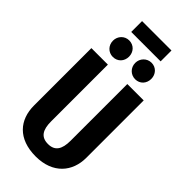

<svg xmlns="http://www.w3.org/2000/svg" viewBox="-338 -1166 1251 1251"><g transform="rotate(45 287.5 -541.0)"><path d="M426 -998V-1098H155V-998ZM185 -950C143 -950 111 -916 111 -874C111 -831 143 -798 185 -798C229 -798 259 -831 259 -874C259 -916 229 -950 185 -950ZM391 -950C349 -950 316 -916 316 -874C316 -831 349 -798 391 -798C434 -798 464 -831 464 -874C464 -916 434 -950 391 -950ZM528 -740H377V-217C377 -139 351 -98 288 -98C224 -98 198 -138 198 -217V-740H46V-211C46 -80 125 16 288 16C448 16 528 -85 528 -211Z"/></g></svg>

Font: Glow Sans TC Compressed
Style: Bold
Weight: 700
Width: 2
Designer: Ryoko NISHIZUKA (kana, bopomofo & ideographs); Paul D. Hunt (Latin, Greek & Cyrillic); Sandoll Communications, Soo-young
Version: Version 0.93